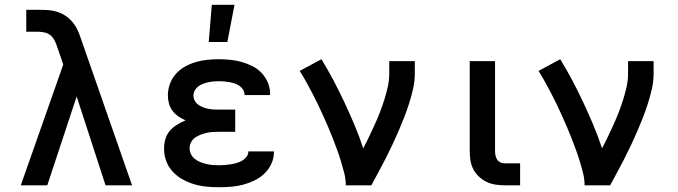

<svg xmlns="http://www.w3.org/2000/svg" viewBox="-20 -776 2840 804"><path d="M67 0 245 -506 221 -575Q217 -588 211 -601.5Q205 -615 195 -625Q185 -635 170.5 -639Q156 -643 142 -643H90V-735H142Q162 -735 182.5 -733.5Q203 -732 222.5 -725.5Q242 -719 258.5 -707Q275 -695 287.5 -678.5Q300 -662 308 -643Q316 -624 322 -605L533 0H422L301 -372L178 0Z M897 8Q871 8 844.5 5.5Q818 3 793 -4.5Q768 -12 744.5 -25Q721 -38 703 -57.5Q685 -77 676 -102Q667 -127 667 -154Q667 -174 672.5 -193.5Q678 -213 691 -228Q704 -243 721 -253.5Q738 -264 757 -272Q741 -279 727 -288.5Q713 -298 702.5 -312Q692 -326 687.5 -342.5Q683 -359 683 -377Q683 -401 691.5 -424.5Q700 -448 716.5 -466.5Q733 -485 754.5 -497Q776 -509 799.5 -516Q823 -523 847.5 -525.5Q872 -528 897 -528Q921 -528 945 -525.5Q969 -523 992 -516.5Q1015 -510 1037 -499Q1059 -488 1075.5 -470.5Q1092 -453 1101.5 -430.5Q1111 -408 1111 -384V-378H1004V-380Q1004 -391 998 -400.5Q992 -410 982.5 -416.5Q973 -423 962.5 -426.5Q952 -430 941 -432Q930 -434 919 -435Q908 -436 897 -436Q886 -436 874.5 -435Q863 -434 852 -431.5Q841 -429 830 -425Q819 -421 810 -414Q801 -407 795.5 -397Q790 -387 790 -375Q790 -364 796 -353.5Q802 -343 811.5 -336.5Q821 -330 832 -326Q843 -322 854 -320Q865 -318 876.5 -317.5Q888 -317 900 -317H965V-224H900Q887 -224 873.5 -223.5Q860 -223 847 -220Q834 -217 821.5 -212.5Q809 -208 798 -200.5Q787 -193 780.5 -181Q774 -169 774 -155Q774 -142 780 -130Q786 -118 796.5 -110Q807 -102 819.5 -97Q832 -92 845 -89Q858 -86 871 -85Q884 -84 897 -84Q909 -84 921.5 -85Q934 -86 946.5 -88Q959 -90 971 -93.5Q983 -97 993.5 -103Q1004 -109 1012 -119Q1020 -129 1020 -142H1127V-138Q1127 -113 1116 -89.5Q1105 -66 1086.5 -48.5Q1068 -31 1045 -20Q1022 -9 997.5 -2.5Q973 4 947.5 6Q922 8 897 8ZM854 -600 867 -756H962L932 -600Z M1428 0Q1428 -26 1421.5 -51.5Q1415 -77 1407.5 -101.5Q1400 -126 1391 -150.5Q1382 -175 1372.5 -199.5Q1363 -224 1352.5 -248Q1342 -272 1331.5 -295.5Q1321 -319 1309.5 -342.5Q1298 -366 1286 -389Q1274 -412 1261.5 -434.5Q1249 -457 1235 -479L1326 -528Q1353 -484 1377 -438.5Q1401 -393 1423 -346Q1445 -299 1465 -251.5Q1485 -204 1501 -155Q1514 -179 1526 -204.5Q1538 -230 1549.5 -255Q1561 -280 1571 -306Q1581 -332 1589.5 -359Q1598 -386 1604 -413Q1610 -440 1610 -468V-520H1717V-468Q1717 -436 1710 -405Q1703 -374 1693.5 -344Q1684 -314 1672.5 -284.5Q1661 -255 1648.5 -226Q1636 -197 1622.5 -168.5Q1609 -140 1594.5 -111.5Q1580 -83 1565 -55.5Q1550 -28 1535 0Z M2158 0H2094Q2074 0 2054.5 -3Q2035 -6 2017.5 -14.5Q2000 -23 1985.5 -36.5Q1971 -50 1962 -67.5Q1953 -85 1950 -104Q1947 -123 1947 -143V-520H2053V-143Q2053 -134 2055 -124.5Q2057 -115 2062 -107.5Q2067 -100 2075.5 -96Q2084 -92 2094 -92H2158Z M2428 0Q2428 -26 2421.5 -51.5Q2415 -77 2407.5 -101.5Q2400 -126 2391 -150.5Q2382 -175 2372.5 -199.5Q2363 -224 2352.5 -248Q2342 -272 2331.5 -295.5Q2321 -319 2309.5 -342.5Q2298 -366 2286 -389Q2274 -412 2261.5 -434.5Q2249 -457 2235 -479L2326 -528Q2353 -484 2377 -438.5Q2401 -393 2423 -346Q2445 -299 2465 -251.5Q2485 -204 2501 -155Q2514 -179 2526 -204.5Q2538 -230 2549.5 -255Q2561 -280 2571 -306Q2581 -332 2589.5 -359Q2598 -386 2604 -413Q2610 -440 2610 -468V-520H2717V-468Q2717 -436 2710 -405Q2703 -374 2693.5 -344Q2684 -314 2672.5 -284.5Q2661 -255 2648.5 -226Q2636 -197 2622.5 -168.5Q2609 -140 2594.5 -111.5Q2580 -83 2565 -55.5Q2550 -28 2535 0Z"/></svg>

Font: Iosevka Aile Semibold
Style: Regular
Weight: 600
Designer: Belleve Invis
Foundry: Belleve Invis
Version: Version 31.1.0; ttfautohint (v1.8.4)